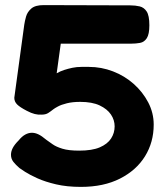

<svg xmlns="http://www.w3.org/2000/svg" viewBox="-20 -712 649 752"><path d="M297 20Q242 20 199.5 10Q157 0 127 -13.5Q97 -27 79 -38.5Q61 -50 56 -54Q42 -66 32.5 -78Q23 -90 23 -106Q23 -119 30 -132.5Q37 -146 53 -162Q66 -178 79 -185Q92 -192 105 -192Q117 -192 130 -186Q143 -180 162 -164Q172 -157 186 -147Q200 -137 224.5 -129.5Q249 -122 290 -122Q341 -122 371 -135Q401 -148 415 -169.5Q429 -191 429 -217Q429 -242 414.5 -263.5Q400 -285 370.5 -299Q341 -313 294 -313Q264 -313 242 -307.5Q220 -302 207 -295Q194 -288 189 -284Q179 -276 169 -269.5Q159 -263 143 -263Q130 -262 116 -265.5Q102 -269 85 -278Q58 -292 47 -303Q36 -314 36 -329L75 -615Q77 -629 82 -647Q87 -665 102.5 -678.5Q118 -692 151 -692L490 -691Q510 -691 527 -687Q544 -683 554.5 -667Q565 -651 565 -613Q565 -578 555 -562.5Q545 -547 528.5 -544Q512 -541 494 -541H218L202 -425Q216 -433 231.5 -438Q247 -443 263.5 -446.5Q280 -450 299 -450H328Q377 -450 422.5 -432.5Q468 -415 503.5 -383.5Q539 -352 560.5 -311Q582 -270 582 -224Q582 -155 548 -100Q514 -45 450 -12.5Q386 20 297 20Z"/></svg>

Font: Fredoka SemiExpanded SemiBold
Style: Regular
Weight: 600
Width: 6
Designer: Ben Nathan
Foundry: Milena B. Brandão, Ben Nathan
Version: Version 2.001